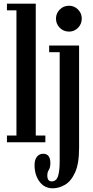

<svg xmlns="http://www.w3.org/2000/svg" viewBox="-20 -770 502 1039"><path d="M17.5 0V-36.5H69V-714H17.5V-750H173.5V-36.5H225.5V0ZM353.5 -599Q324 -599 303.5 -619.5Q283 -640 283 -669.5Q283 -698 303.5 -718.5Q324 -739 353.5 -739Q382 -739 402.2 -718.5Q422.5 -698 422.5 -669.5Q422.5 -640 402.2 -619.5Q382 -599 353.5 -599ZM265.5 249Q220.5 249 193.8 212.8Q167 176.5 167 123Q167 93.5 180.2 77.8Q193.5 62 213.5 62Q252.5 62 252.5 112.5Q252.5 136.5 244.2 149.2Q236 162 236 179.5Q236 211.5 259.5 211.5Q284.5 211.5 293.8 184Q303 156.5 303 102V-487.5H246V-523.5H408V30.5Q408 116 386.2 163.5Q364.5 211 331.5 230Q298.5 249 265.5 249Z"/></svg>

Font: Imbue 10pt SemiBold
Style: Regular
Weight: 600
Designer: Tyler Finck
Foundry: Etcetera Type Company
Version: Version 1.102; ttfautohint (v1.8.3)